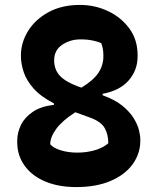

<svg xmlns="http://www.w3.org/2000/svg" viewBox="-20 -740 640 780"><path d="M305 -720Q366 -720 419.5 -694.5Q473 -669 506 -623.5Q539 -578 539 -516V-511Q539 -455 503 -413.5Q467 -372 397 -359V-353Q447 -335 477 -310.5Q507 -286 523 -260Q539 -234 544.5 -211.5Q550 -189 550 -174V-168Q550 -116 519 -73Q488 -30 429.5 -5Q371 20 290 20Q217 20 163 -3Q109 -26 79.5 -67.5Q50 -109 50 -162V-169Q50 -201 65 -232Q80 -263 113 -285.5Q146 -308 199 -314V-320Q145 -348 116 -381Q87 -414 76 -448Q65 -482 65 -512V-515Q65 -567 94 -614Q123 -661 177 -690.5Q231 -720 305 -720ZM299 -388 311 -384Q360 -414 380 -444.5Q400 -475 400 -511V-515Q400 -530 397.5 -543Q395 -556 391 -565Q381 -570 358.5 -575Q336 -580 307 -580Q265 -580 232.5 -558Q200 -536 200 -495Q200 -458 222.5 -433Q245 -408 299 -388ZM184 -154Q196 -139 226.5 -129.5Q257 -120 294 -120Q331 -120 364.5 -129.5Q398 -139 420 -158Q420 -193 405.5 -219.5Q391 -246 344 -263L286 -284Q233 -250 208.5 -216.5Q184 -183 184 -154Z"/></svg>

Font: Recursive Mn Csl St XBd
Style: Regular
Weight: 800
Monospace: yes
Version: Version 1.079;hotconv 1.0.112;makeotfexe 2.5.65598; ttfautoh